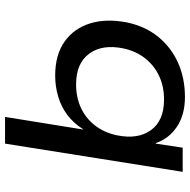

<svg xmlns="http://www.w3.org/2000/svg" viewBox="-16 -729 754 762"><g transform="rotate(-90 361.0 -348.0)"><path d="M357 9Q287 9 239.5 -22.5Q192 -54 174 -107H172L156 0H60L172 -705H278L228 -395H229Q253 -433 285.5 -457.5Q318 -482 358.5 -494Q399 -506 442 -506Q524 -506 576.5 -469Q629 -432 649 -368Q669 -304 653 -221Q637 -147 595 -96Q553 -45 492 -18Q431 9 357 9ZM347 -74Q399 -74 440.5 -93.5Q482 -113 510.5 -149Q539 -185 550 -236Q567 -319 529 -371Q491 -423 407 -423Q356 -423 314.5 -404Q273 -385 244.5 -348.5Q216 -312 205 -261Q188 -178 225.5 -126Q263 -74 347 -74Z"/></g></svg>

Font: Nunito Sans 7pt SemiExpanded Medium
Style: Italic
Weight: 500
Width: 6
Italic angle: -9°
Designer: Vernon Adams
Foundry: Vernon Adams
Version: Version 3.101;gftools[0.9.27]